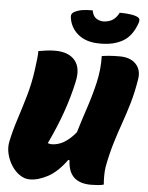

<svg xmlns="http://www.w3.org/2000/svg" viewBox="-62 -1000 817 1060"><g transform="rotate(5 346.5 -470.0)"><path d="M143 10Q114 10 87.5 -8Q61 -26 42 -55.5Q23 -85 14.5 -120Q6 -155 13 -189Q26 -251 47 -315.5Q68 -380 88 -449Q108 -518 118 -591Q123 -627 126 -654Q129 -681 129 -700Q146 -703 171 -706.5Q196 -710 221 -710Q296 -710 331 -668.5Q366 -627 349 -550Q313 -381 225 -198Q229 -197 234.5 -195.5Q240 -194 247 -194Q316 -194 380 -272Q400 -339 424 -410.5Q448 -482 465 -555.5Q482 -629 480 -703Q497 -706 521 -708Q545 -710 580 -710Q638 -710 669 -677.5Q700 -645 691 -592Q679 -518 661.5 -458.5Q644 -399 624.5 -344Q605 -289 587 -230Q569 -171 555 -98Q551 -73 551 -45.5Q551 -18 553 3Q539 7 519 8.5Q499 10 482 10Q357 10 353 -114L346 -116Q297 -48 243.5 -19Q190 10 143 10ZM558 -950Q593 -950 619.5 -946Q646 -942 660 -934Q675 -926 667 -903Q642 -830 591.5 -800.5Q541 -771 469 -771H463Q387 -771 342.5 -808Q298 -845 291 -903Q290 -914 295 -921.5Q300 -929 309 -933Q329 -943 351.5 -946.5Q374 -950 408 -950Q413 -923 427.5 -910Q442 -897 469 -894Q502 -895 523 -908.5Q544 -922 558 -950Z"/></g></svg>

Font: Recursive Sn Csl St XBk
Style: Italic
Weight: 1000
Italic angle: -15°
Version: Version 1.085;hotconv 1.1.0;makeotfexe 2.6.0; ttfautohint (v